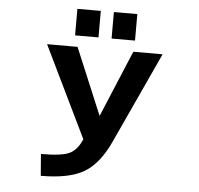

<svg xmlns="http://www.w3.org/2000/svg" viewBox="-62 -1009 1123 1085"><g transform="rotate(5 500.0 -467.0)"><path d="M209 11.7 199.2 -111.3Q317.4 -111.3 360.8 -132.3Q404.3 -153.3 430.7 -214.8L179.7 -732.4H352.5L510.7 -354.5L668.9 -732.4H835L596.7 -215.8Q538.1 -87.9 454.1 -38.1Q370.1 11.7 209 11.7ZM333 -795.9V-946.3H465.8V-795.9ZM540 -795.9V-946.3H672.9V-795.9Z"/></g></svg>

Font: GenEi Gothic M Regular
Style: Bold
Weight: 700
Designer: o_tamon (Modified); [Source Han Sans]
Ryoko NISHIZUKA  (kana & ideographs); Paul D. Hunt (Latin, Greek & Cyrillic); Wenl
Version: Version 1.1a;Original Version 1.004